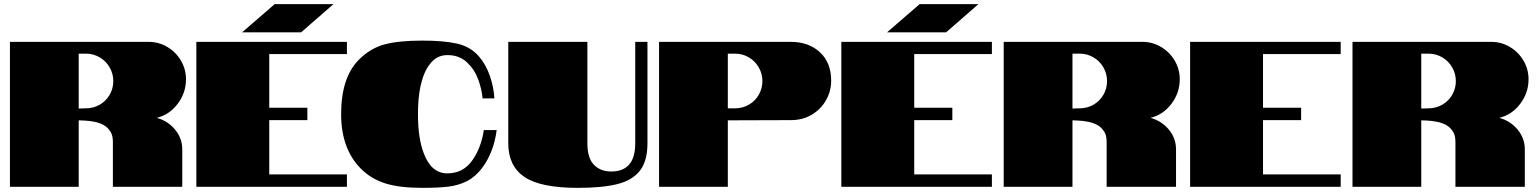

<svg xmlns="http://www.w3.org/2000/svg" viewBox="-20 -902 7429 927"><path d="M28 -700H697Q746 -700 787.5 -675.5Q829 -651 853.5 -609.5Q878 -568 878 -519Q878 -454 838 -401Q798 -348 737 -333Q791 -318 825.5 -276Q860 -234 860 -181V0H525V-217Q525 -249 513 -267Q499 -288 481 -298Q461 -309 436 -314Q410 -319 387 -320L360 -321V0H28ZM395 -379Q431 -379 461.5 -396.5Q492 -414 509.5 -444.5Q527 -475 527 -510Q527 -546 509.5 -576.5Q492 -607 461.5 -625Q431 -643 395 -643H360V-378Z M928 -700H1655V-641H1280V-382H1464V-322H1280V-60H1655V0H928ZM1306 -882H1590L1434 -746H1149Z M2316 -274H2378Q2364 -166 2307 -90Q2275 -48 2234.5 -27.5Q2194 -7 2145.5 -1Q2097 5 2019 5Q1909 5 1840.5 -16.5Q1772 -38 1723 -87Q1627 -183 1627 -351Q1627 -528 1713 -614Q1769 -670 1838 -688Q1907 -706 2019 -706Q2122 -706 2186.5 -691.5Q2251 -677 2292 -630Q2326 -591 2345 -536Q2364 -481 2367 -427H2310Q2306 -472 2288.5 -519.5Q2271 -567 2234 -601.5Q2197 -636 2140 -636Q2086 -636 2053 -589Q2024 -552 2009 -480Q1998 -425 1998 -351Q1998 -234 2026 -162Q2062 -65 2140 -65Q2215 -65 2259 -126Q2303 -187 2316 -274Z M2434 -210V-700H2816V-210Q2816 -139 2847.5 -106.5Q2879 -74 2931 -74Q3047 -74 3047 -210V-700H3106V-210Q3106 -125 3070 -78.5Q3034 -32 2962 -13.5Q2890 5 2770 5Q2589 5 2511.5 -48Q2434 -101 2434 -210Z M3162 -700H3797Q3885 -700 3939 -649.5Q3993 -599 3993 -513Q3993 -462 3968 -418Q3943 -374 3899 -348Q3855 -322 3799 -322L3494 -321V0H3162ZM3529 -379Q3565 -379 3595.5 -396.5Q3626 -414 3643.5 -444.5Q3661 -475 3661 -510Q3661 -546 3643.5 -576.5Q3626 -607 3595.5 -625Q3565 -643 3529 -643H3494V-379Z M4042 -700H4769V-641H4394V-382H4578V-322H4394V-60H4769V0H4042ZM4420 -882H4704L4548 -746H4263Z M4826 -700H5495Q5544 -700 5585.5 -675.5Q5627 -651 5651.5 -609.5Q5676 -568 5676 -519Q5676 -454 5636 -401Q5596 -348 5535 -333Q5589 -318 5623.5 -276Q5658 -234 5658 -181V0H5323V-217Q5323 -249 5311 -267Q5297 -288 5279 -298Q5259 -309 5234 -314Q5208 -319 5185 -320L5158 -321V0H4826ZM5193 -379Q5229 -379 5259.5 -396.5Q5290 -414 5307.5 -444.5Q5325 -475 5325 -510Q5325 -546 5307.5 -576.5Q5290 -607 5259.5 -625Q5229 -643 5193 -643H5158V-378Z M5726 -700H6453V-641H6078V-382H6262V-322H6078V-60H6453V0H5726Z M6510 -700H7179Q7228 -700 7269.5 -675.5Q7311 -651 7335.5 -609.5Q7360 -568 7360 -519Q7360 -454 7320 -401Q7280 -348 7219 -333Q7273 -318 7307.5 -276Q7342 -234 7342 -181V0H7007V-217Q7007 -249 6995 -267Q6981 -288 6963 -298Q6943 -309 6918 -314Q6892 -319 6869 -320L6842 -321V0H6510ZM6877 -379Q6913 -379 6943.5 -396.5Q6974 -414 6991.5 -444.5Q7009 -475 7009 -510Q7009 -546 6991.5 -576.5Q6974 -607 6943.5 -625Q6913 -643 6877 -643H6842V-378Z"/></svg>

Font: Notable
Style: Regular
Weight: 400
Designer: Multiple Designers
Foundry: Google, Inc.
Version: Version 1.100